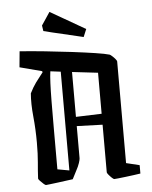

<svg xmlns="http://www.w3.org/2000/svg" viewBox="-55 -836 705 891"><g transform="rotate(-5 297.0 -390.5)"><path d="M90 -421Q104 -449 118.5 -469Q133 -489 153 -514L151 -519L48 -546L55 -620Q110 -616 173.5 -609.5Q237 -603 297.5 -595.5Q358 -588 404 -581Q450 -574 470 -568Q473 -567 481 -560Q489 -553 495.5 -545Q502 -537 502 -534V-60L564 -45V-6Q552 -4 533 -1.5Q514 1 494 3.5Q474 6 459 7.5Q444 9 441 9Q438 9 430 1.5Q422 -6 415.5 -14Q409 -22 409 -25V-247L289 -251V-101Q289 -95 284 -79.5Q279 -64 268 -44L249 -7Q239 -6 219 -3Q199 0 178 2.5Q157 5 141.5 7Q126 9 123 9Q120 9 112 2Q104 -5 96.5 -13Q89 -21 89 -24Q91 -63 94.5 -99.5Q98 -136 98 -191Q98 -253 92 -313Q86 -373 90 -421ZM182 -59 237 -49V-509L189 -515Q186 -493 184.5 -460.5Q183 -428 182.5 -376Q182 -324 182 -246.5Q182 -169 182 -59ZM409 -489 289 -503V-294L409 -298ZM357 -660Q313 -671 262 -682.5Q211 -694 173 -704L169 -730L209 -790L372 -696Z"/></g></svg>

Font: Grenze Gotisch
Style: Regular
Weight: 400
Designer: Renata Polastri
Foundry: Omnibus-Type
Version: Version 1.001